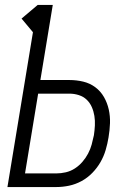

<svg xmlns="http://www.w3.org/2000/svg" viewBox="-20 -755 540 775"><path d="M10 0 113 -625 67 -680 132 -735H193L143 -432H260Q289 -432 316 -425.5Q343 -419 364.5 -403Q386 -387 399.5 -363.5Q413 -340 419 -313Q425 -286 424 -257.5Q423 -229 418 -200Q414 -175 406.5 -149.5Q399 -124 385.5 -100.5Q372 -77 352.5 -57Q333 -37 309 -24Q285 -11 259 -5.5Q233 0 207 0ZM81 -55H207Q226 -55 245.5 -59.5Q265 -64 282 -75Q299 -86 312.5 -101.5Q326 -117 335.5 -135Q345 -153 350 -171.5Q355 -190 359 -209Q362 -229 363 -248.5Q364 -268 361 -287Q358 -306 350.5 -323Q343 -340 330 -352.5Q317 -365 298.5 -371Q280 -377 260 -377H134Z"/></svg>

Font: Iosevka SS04 Light
Style: Italic
Weight: 300
Italic angle: -9°
Monospace: yes
Designer: Belleve Invis
Foundry: Belleve Invis
Version: Version 19.0.0; ttfautohint (v1.8.4)